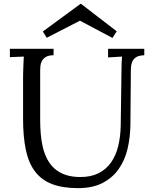

<svg xmlns="http://www.w3.org/2000/svg" viewBox="-20 -951 792 987"><path d="M650.4 -312Q649.9 -246.6 636 -187.3Q622.1 -127.9 590.6 -82.8Q559.1 -37.6 507.8 -10.7Q456.5 16.1 381.3 16.1Q301.3 16.1 247.1 -4.9Q192.9 -25.9 159.9 -69.6Q127 -113.3 112.8 -180.7Q98.6 -248 98.6 -340.8V-543.9Q98.6 -557.1 98.9 -573.2Q99.1 -589.4 99.9 -605.5Q100.6 -621.6 101.1 -636Q101.6 -650.4 102.5 -660.2L30.8 -657.2V-700.2H255.4V-667Q230 -667 216.1 -658.4Q202.1 -649.9 195.6 -637.7Q189 -625.5 187.7 -611.8Q186.5 -598.1 186.5 -587.9V-335.9Q186.5 -298.8 189.5 -262.5Q192.4 -226.1 200.4 -193.4Q208.5 -160.6 222.9 -132.8Q237.3 -105 260.3 -84.5Q283.2 -64 315.9 -52.5Q348.6 -41 393.6 -41Q447.8 -41 486.6 -60.5Q525.4 -80.1 550.5 -115.5Q575.7 -150.9 587.6 -199.7Q599.6 -248.5 600.6 -307.1L604.5 -587.9Q604.5 -629.9 607.4 -660.2L535.6 -655.8V-700.2H721.7V-667Q693.4 -666 679 -656.5Q664.6 -647 658.7 -630.9Q652.8 -614.7 652.6 -592.8Q652.3 -570.8 652.3 -543.9ZM394 -931.2H396.5L580.1 -790L558.1 -755.9L392.1 -844.2H390.1L220.2 -756.8L200.2 -789.1Z"/></svg>

Font: Lora
Style: Regular
Weight: 400
Designer: Olga Karpushina, Alexei Vanyashin
Foundry: Cyreal (www.cyreal.org, a@cyreal.org)
Version: Version 1.014